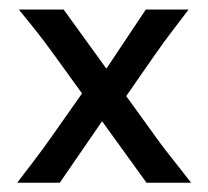

<svg xmlns="http://www.w3.org/2000/svg" viewBox="-20 -394 449 414"><path d="M295.9 0 97.7 -274.4Q85.4 -291.5 75.4 -304.7Q65.4 -317.9 53 -333.5Q40.5 -349.1 20.5 -373.5H117.2L315.9 -98.6Q328.1 -81.5 338.1 -68.8Q348.1 -56.2 360.4 -40.5Q372.6 -24.9 392.1 0ZM17.1 0Q37.1 -26.4 49.6 -42.5Q62 -58.6 71 -71Q80.1 -83.5 90.8 -98.6L180.2 -225.6L207 -142.6L108.9 0ZM225.1 -147.9 199.7 -231.4 294.4 -373.5H386.7Q368.2 -349.1 355.7 -332.8Q343.3 -316.4 333.7 -303.5Q324.2 -290.5 313 -274.4Z"/></svg>

Font: Harmattan Medium
Style: Regular
Weight: 500
Designer: George W. Nuss III and SIL International
Foundry: SIL International
Version: Version 4.000